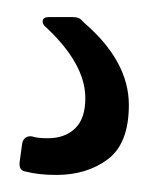

<svg xmlns="http://www.w3.org/2000/svg" viewBox="-20 -20 171 225"><path d="M3 170 6 148Q7 143 10.5 141Q14 139 18 140Q24 142 36 142Q56 142 68 130.5Q80 119 80 95Q80 55 34 12Q30 9 30 5Q30 0 38 0H65Q72 0 75 3Q75 3 79 7Q131 52 131 103Q131 148 106.5 166.5Q82 185 46 185Q25 185 10 181Q2 180 3 170Z"/></svg>

Font: Barlow Semi Condensed
Style: Regular
Weight: 400
Width: 4
Designer: Jeremy Tribby
Foundry: Tribby Type
Version: Version 1.408;December 10, 2018;FontCreator 11.5.0.2430 64-b